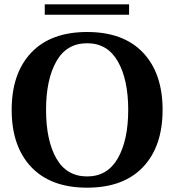

<svg xmlns="http://www.w3.org/2000/svg" viewBox="-20 -858 806 888"><path d="M187 -838H577V-790H187ZM34 -350Q34 -519 124.5 -614.5Q215 -710 383 -710Q551 -710 641.5 -614.5Q732 -519 732 -350Q732 -181 641.5 -85.5Q551 10 383 10Q215 10 124.5 -85.5Q34 -181 34 -350ZM573 -350Q573 -490 525 -574Q477 -658 383 -658Q288 -658 240.5 -574Q193 -490 193 -350Q193 -209 240.5 -125.5Q288 -42 383 -42Q477 -42 525 -126Q573 -210 573 -350Z"/></svg>

Font: Trirong Bold
Style: Regular
Weight: 700
Designer: Katatrad Team
Foundry: CadsonDemak
Version: Version 1.000